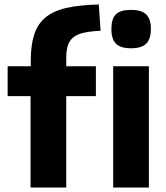

<svg xmlns="http://www.w3.org/2000/svg" viewBox="-20 -835 741 855"><path d="M563 -620Q517 -620 496.5 -640.5Q476 -661 476 -706Q476 -751 496 -771Q516 -791 563 -791Q611 -791 631.5 -770.5Q652 -750 652 -706Q652 -662 631.5 -641Q611 -620 563 -620ZM484 -540H643V0H484ZM116 -407H14V-540H117V-566Q117 -635 132.5 -682Q148 -729 183.5 -758Q219 -787 277 -800Q335 -813 420 -815L428 -698Q384 -696 354.5 -689.5Q325 -683 307.5 -669.5Q290 -656 282.5 -633.5Q275 -611 275 -578V-540H407V-407H275V0H116Z"/></svg>

Font: Encode Sans Narrow
Style: Bold
Weight: 700
Designer: Pablo Impallari, Andres Torresi
Foundry: Pablo Impallari, Andres Torresi
Version: Version 1.000; ttfautohint (v1.00) -l 8 -r 50 -G 200 -x 14 -